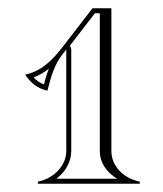

<svg xmlns="http://www.w3.org/2000/svg" viewBox="-20 -700 393 464"><path d="M140.2 -580.5V-335C140.2 -300.5 111 -269.6 73.2 -261.4L71.6 -261V-256H317.8V-261L316.2 -261.4C277.5 -269.8 249.2 -299.1 249.2 -335V-680H203.5L132.1 -587.5C107 -555 81.4 -529.1 43.7 -520.3L40.9 -519.7L42.5 -517.3C55.1 -498.9 71.3 -486.3 92.8 -481.4L94.7 -481L95.1 -482.9C103.6 -515.5 111.2 -543.4 131.1 -568.9ZM98.1 -534C93.4 -522 89.1 -507.2 86.1 -495.9C75.9 -499.9 67.6 -506.2 61.2 -513C76.3 -518.7 86.9 -525.2 98.1 -534ZM148.5 -589.2 209.4 -668H221.2V-335C221.2 -306.7 237.7 -283.4 263.3 -268H116.1C137.7 -284.1 152.2 -308.1 152.2 -335V-580.5C152.2 -583.7 150.8 -586.9 148.5 -589.2Z"/></svg>

Font: Sortefax
Style: Medium
Weight: 500
Designer: gluk
Foundry: gluk
Version: Version 0.261